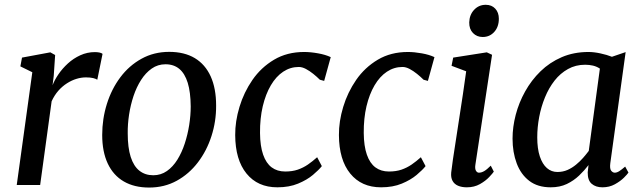

<svg xmlns="http://www.w3.org/2000/svg" viewBox="-20 -790 2745 820"><path d="M51.5 0 118 -481.5 67 -506.5 74 -544 195 -566.5 215.5 -555 209.5 -466 204.5 -426Q213 -448.5 229.8 -473Q246.5 -497.5 270 -519Q293.5 -540.5 323 -554Q352.5 -567.5 385.5 -567.5Q394.5 -567.5 404 -565.8Q413.5 -564 418 -560L395.5 -449.5Q390 -453.5 377.8 -456.5Q365.5 -459.5 347 -459.5Q327 -459.5 306.5 -453.2Q286 -447 266 -434.2Q246 -421.5 229.2 -402.5Q212.5 -383.5 200.5 -357.5L151.5 0Z M702.5 -568.5Q767.5 -568.5 812 -541.8Q856.5 -515 879.8 -463.8Q903 -412.5 903 -339.5Q903.5 -272 883.2 -209Q863 -146 825.2 -96.5Q787.5 -47 734.8 -18Q682 11 617 11Q553.5 11 508.8 -15Q464 -41 440.2 -91.5Q416.5 -142 416.5 -213.5Q416.5 -282.5 436.5 -346.2Q456.5 -410 494 -460Q531.5 -510 584.5 -539.2Q637.5 -568.5 702.5 -568.5ZM687 -515.5Q654 -515.5 628 -497.2Q602 -479 582.5 -448.5Q563 -418 550.2 -379.8Q537.5 -341.5 531.2 -300.2Q525 -259 525.5 -220.5Q525.5 -159.5 538.2 -119.8Q551 -80 575.5 -60.8Q600 -41.5 634.5 -41.5Q667 -41.5 692.8 -59.5Q718.5 -77.5 737.5 -108Q756.5 -138.5 769 -176.8Q781.5 -215 788 -256Q794.5 -297 794.5 -335.5Q794 -396.5 781.8 -436.2Q769.5 -476 745.8 -495.8Q722 -515.5 687 -515.5Z M1164.5 10Q1080.5 10 1032.8 -48.8Q985 -107.5 984.5 -213Q984 -271.5 1002.8 -333.5Q1021.5 -395.5 1058.2 -448.8Q1095 -502 1150.5 -535Q1206 -568 1279 -568Q1306.5 -568 1338.5 -562.2Q1370.5 -556.5 1392.5 -546L1364.5 -444.5L1346 -449.5Q1333.5 -462 1318 -474.5Q1302.5 -487 1286.5 -495.5Q1270.5 -504 1256 -504Q1220 -504 1189.5 -483.8Q1159 -463.5 1136.8 -425.8Q1114.5 -388 1102.2 -336.2Q1090 -284.5 1090.5 -222Q1091 -166 1103.8 -129.5Q1116.5 -93 1140.2 -75.2Q1164 -57.5 1198 -57.5Q1228.5 -57.5 1251.8 -65.5Q1275 -73.5 1295 -87.2Q1315 -101 1334.5 -118.5L1354.5 -80.5Q1342 -64.5 1316.5 -43Q1291 -21.5 1253 -5.8Q1215 10 1164.5 10Z M1607.5 10Q1523.5 10 1475.8 -48.8Q1428 -107.5 1427.5 -213Q1427 -271.5 1445.8 -333.5Q1464.5 -395.5 1501.2 -448.8Q1538 -502 1593.5 -535Q1649 -568 1722 -568Q1749.5 -568 1781.5 -562.2Q1813.5 -556.5 1835.5 -546L1807.5 -444.5L1789 -449.5Q1776.5 -462 1761 -474.5Q1745.5 -487 1729.5 -495.5Q1713.5 -504 1699 -504Q1663 -504 1632.5 -483.8Q1602 -463.5 1579.8 -425.8Q1557.5 -388 1545.2 -336.2Q1533 -284.5 1533.5 -222Q1534 -166 1546.8 -129.5Q1559.5 -93 1583.2 -75.2Q1607 -57.5 1641 -57.5Q1671.5 -57.5 1694.8 -65.5Q1718 -73.5 1738 -87.2Q1758 -101 1777.5 -118.5L1797.5 -80.5Q1785 -64.5 1759.5 -43Q1734 -21.5 1696 -5.8Q1658 10 1607.5 10Z M1974 10Q1952 10 1936.2 3.2Q1920.5 -3.5 1912.8 -17.5Q1905 -31.5 1907 -53Q1909 -73 1914.2 -108Q1919.5 -143 1926.5 -188.2Q1933.5 -233.5 1941.2 -284Q1949 -334.5 1956.8 -386.2Q1964.5 -438 1971 -485.5L1908.5 -509L1915.5 -544L2059 -566.5L2081.5 -556L2010.5 -88Q2007.5 -70 2012.5 -61.2Q2017.5 -52.5 2025.5 -52.5Q2036 -52.5 2047.5 -59Q2059 -65.5 2076 -82.5L2089 -57Q2084.5 -50 2069.2 -33.8Q2054 -17.5 2029.8 -3.8Q2005.5 10 1974 10ZM2041.5 -632Q2016.5 -632 2000 -649Q1983.5 -666 1984 -694.5Q1985 -727 2005 -748.2Q2025 -769.5 2054.5 -769.5Q2080 -769.5 2095.2 -753Q2110.5 -736.5 2110.5 -710Q2110.5 -675.5 2091 -653.8Q2071.5 -632 2041.5 -632Z M2586.5 -93Q2583.5 -69.5 2590.2 -61Q2597 -52.5 2605.5 -52.5Q2614.5 -52.5 2624.8 -59Q2635 -65.5 2650 -78.5L2664 -53Q2660 -46.5 2644.8 -31.2Q2629.5 -16 2606 -3Q2582.5 10 2553 10Q2524.5 10 2507 -5Q2489.5 -20 2490 -54L2493.5 -85Q2476 -62 2453.2 -40.2Q2430.5 -18.5 2400.8 -4.2Q2371 10 2332 10Q2276.5 10 2240.5 -17.5Q2204.5 -45 2186.8 -92.2Q2169 -139.5 2169 -198Q2169 -247.5 2182.5 -299.5Q2196 -351.5 2222.8 -399.5Q2249.5 -447.5 2288.5 -485.5Q2327.5 -523.5 2379 -545.8Q2430.5 -568 2493.5 -568Q2516.5 -568 2544.2 -562Q2572 -556 2593.5 -547.5L2652 -567.5ZM2542 -497Q2528.5 -506 2512.5 -509.8Q2496.5 -513.5 2479 -513.5Q2438.5 -513.5 2405.8 -495.2Q2373 -477 2348.5 -445.8Q2324 -414.5 2307.5 -374.2Q2291 -334 2282.8 -290.2Q2274.5 -246.5 2274.5 -203.5Q2274.5 -155 2285.5 -122Q2296.5 -89 2315.8 -72.2Q2335 -55.5 2360.5 -55.5Q2384 -55.5 2403.8 -64.2Q2423.5 -73 2440.2 -86.8Q2457 -100.5 2470.5 -116Q2484 -131.5 2494.5 -145.5Z"/></svg>

Font: Merriweather Light 18pt
Style: Italic
Weight: 400
Italic angle: -7.8°
Version: Version 2.101